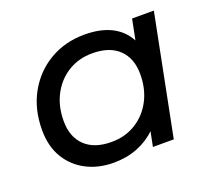

<svg xmlns="http://www.w3.org/2000/svg" viewBox="-97 -662 886 796"><g transform="rotate(-20 345.5 -264.5)"><path d="M279 6Q212 6 159 -21.5Q106 -49 75.5 -100Q45 -151 45 -223Q45 -314 84 -384.5Q123 -455 191 -495Q259 -535 345 -535Q484 -535 536 -440L554 -530H650L545 0H453L466 -65Q431 -31 383.5 -12.5Q336 6 279 6ZM300 -78Q360 -78 407 -107Q454 -136 480.5 -186.5Q507 -237 507 -302Q507 -372 466 -411.5Q425 -451 349 -451Q289 -451 242.5 -422.5Q196 -394 169 -343.5Q142 -293 142 -227Q142 -157 183 -117.5Q224 -78 300 -78Z"/></g></svg>

Font: Montserrat Medium
Style: Italic
Weight: 500
Italic angle: -11.3°
Designer: Julieta Ulanovsky
Foundry: Julieta Ulanovsky
Version: Version 9.000; ttfautohint (v1.8.4.7-5d5b)